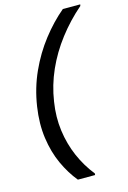

<svg xmlns="http://www.w3.org/2000/svg" viewBox="-141 -877 726 1088"><g transform="rotate(-15 222.5 -333.0)"><path d="M175 145Q132 93 100 23.5Q68 -46 56 -131.5Q44 -217 59 -315Q75 -420 116.5 -511.5Q158 -603 217 -679Q276 -755 343 -811H445L443 -802Q369 -738 309.5 -660.5Q250 -583 211.5 -496.5Q173 -410 159 -317Q145 -229 156 -148Q167 -67 198 4.5Q229 76 277 136L276 145Z"/></g></svg>

Font: DM Sans 10pt Medium
Style: Italic
Weight: 500
Italic angle: -10°
Version: Version 4.004;gftools[0.9.30]